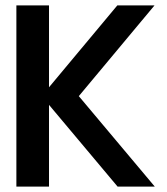

<svg xmlns="http://www.w3.org/2000/svg" viewBox="-20 -695 622 715"><path d="M41 0H162.5V-304.5L418 0H556.5L273.5 -337L555.5 -675H417L162.5 -370V-675H41Z"/></svg>

Font: Anybody UltraCondensed Thin Medium
Style: Regular
Weight: 500
Version: Version 1.111